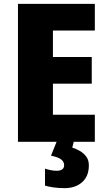

<svg xmlns="http://www.w3.org/2000/svg" viewBox="-20 -734 556 994"><path d="M471 0H73V-714H471V-576H254V-439H455V-301H254V-140H471ZM440 122Q440 178 405.5 209Q371 240 314 240Q282 240 255.5 236Q229 232 213 227V139Q228 144 243 147Q258 150 273 150Q312 150 312 121Q312 103 296 91Q280 79 244 72L273 0H362L354 30Q373 36 392.5 47Q412 58 426 76Q440 94 440 122Z"/></svg>

Font: Noto Sans Disp ExtBd
Style: Regular
Weight: 800
Designer: Monotype Design Team
Foundry: Monotype Imaging Inc.
Version: Version 2.000;GOOG;noto-source:20170915:90ef993387c0; ttfaut